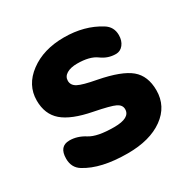

<svg xmlns="http://www.w3.org/2000/svg" viewBox="-122 -618 733 741"><g transform="rotate(-30 244.0 -247.5)"><path d="M244 8Q125 8 58 -34Q27 -53 27 -93Q27 -148 73 -148Q108 -148 141 -127Q174 -106 249 -106Q320 -106 320 -145Q320 -164 299.5 -174Q279 -184 208 -198Q120 -215 80.5 -249Q41 -283 41 -344Q41 -413 101.5 -458Q162 -503 253 -503Q344 -503 411 -461Q442 -442 442 -405Q442 -380 429 -363.5Q416 -347 396 -347Q361 -347 332 -368.5Q303 -390 247 -390Q218 -390 200.5 -379.5Q183 -369 183 -350Q183 -330 203.5 -319Q224 -308 284 -297Q382 -278 421.5 -245Q461 -212 461 -148Q461 -77 402 -34.5Q343 8 244 8Z"/></g></svg>

Font: Nunito VF Beta Light
Style: Regular
Weight: 300
Designer: Vernon Adams
Foundry: newtypography
Version: Version 3.001